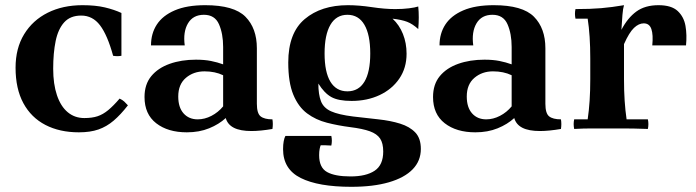

<svg xmlns="http://www.w3.org/2000/svg" viewBox="-20 -495 2681 740"><path d="M284 15Q210 15 155 -13.5Q100 -42 70 -97.5Q40 -153 40 -234Q40 -309 73 -363Q106 -417 164 -446Q222 -475 298 -475Q348 -475 384 -466.5Q420 -458 448 -445V-280Q432 -277 416 -280Q394 -360 365.5 -397.5Q337 -435 293 -435Q251 -435 227.5 -409Q204 -383 194.5 -337Q185 -291 185 -230Q185 -171 199.5 -128Q214 -85 241 -62.5Q268 -40 305 -40Q335 -40 356 -47Q377 -54 397 -70.5Q417 -87 441 -115Q452 -110 459 -103.5Q466 -97 473 -89Q445 -53 418 -30Q391 -7 359.5 4Q328 15 284 15Z M700 15Q627 15 582 -20Q537 -55 537 -121Q537 -170 563 -201.5Q589 -233 634 -249Q679 -265 735 -265Q768 -265 793 -260Q818 -255 840 -247V-205Q809 -220 768 -220Q726 -220 696.5 -195Q667 -170 667 -123Q667 -81 687.5 -58Q708 -35 742 -35Q769 -35 795 -48.5Q821 -62 840 -85L850 -40Q824 -16 786 -0.5Q748 15 700 15ZM970 -309V-95Q970 -58 984.5 -46.5Q999 -35 1030 -35Q1033 -17 1030 2Q1007 6 986.5 8Q966 10 949 10Q906 10 881.5 -2.5Q857 -15 850 -40L840 -85V-314Q840 -365 824 -401.5Q808 -438 766 -438Q724 -438 704.5 -405Q685 -372 692 -320H562Q562 -366 584.5 -400.5Q607 -435 653.5 -455Q700 -475 771 -475Q882 -475 926 -430.5Q970 -386 970 -309Z M1319 -143Q1362 -143 1384.5 -180Q1407 -217 1407 -289Q1407 -361 1384.5 -399.5Q1362 -438 1319 -438Q1276 -438 1253.5 -399.5Q1231 -361 1231 -289Q1231 -217 1253.5 -180Q1276 -143 1319 -143ZM1071 80Q1071 62 1073.5 49Q1076 36 1080 29H1257Q1261 47 1257 66Q1245 65 1235.5 65Q1226 65 1216 65Q1214 69 1212 79Q1210 89 1210 103Q1210 151 1240.5 168Q1271 185 1331 185Q1391 185 1424 163Q1457 141 1457 89Q1457 57 1445 39Q1433 21 1405.5 11Q1378 1 1330 -5Q1283 -11 1240 -22Q1197 -33 1163.5 -58Q1130 -83 1110.5 -130Q1091 -177 1091 -254Q1091 -368 1154.5 -421.5Q1218 -475 1321 -475Q1363 -475 1413 -467.5Q1463 -460 1503 -460Q1533 -460 1556.5 -463Q1580 -466 1592 -470Q1596 -430 1592 -383Q1570 -403 1549 -411Q1528 -419 1493 -423Q1519 -399 1533 -364Q1547 -329 1547 -288Q1547 -233 1519 -192Q1491 -151 1443 -128.5Q1395 -106 1335 -106Q1284 -106 1257 -121Q1230 -136 1207 -173Q1207 -131 1217 -105Q1227 -79 1256 -66Q1285 -53 1341 -46Q1392 -40 1438.5 -35Q1485 -30 1522 -18.5Q1559 -7 1580.5 15.5Q1602 38 1602 79Q1602 125 1570.5 157.5Q1539 190 1479 207.5Q1419 225 1334 225Q1207 225 1139 191Q1071 157 1071 80Z M1812 15Q1739 15 1694 -20Q1649 -55 1649 -121Q1649 -170 1675 -201.5Q1701 -233 1746 -249Q1791 -265 1847 -265Q1880 -265 1905 -260Q1930 -255 1952 -247V-205Q1921 -220 1880 -220Q1838 -220 1808.5 -195Q1779 -170 1779 -123Q1779 -81 1799.5 -58Q1820 -35 1854 -35Q1881 -35 1907 -48.5Q1933 -62 1952 -85L1962 -40Q1936 -16 1898 -0.5Q1860 15 1812 15ZM2082 -309V-95Q2082 -58 2096.5 -46.5Q2111 -35 2142 -35Q2145 -17 2142 2Q2119 6 2098.5 8Q2078 10 2061 10Q2018 10 1993.5 -2.5Q1969 -15 1962 -40L1952 -85V-314Q1952 -365 1936 -401.5Q1920 -438 1878 -438Q1836 -438 1816.5 -405Q1797 -372 1804 -320H1674Q1674 -366 1696.5 -400.5Q1719 -435 1765.5 -455Q1812 -475 1883 -475Q1994 -475 2038 -430.5Q2082 -386 2082 -309Z M2193 2Q2189 -17 2193 -35H2245Q2250 -69 2252.5 -107Q2255 -145 2255 -190V-270Q2255 -359 2245 -423H2198Q2194 -442 2198 -460Q2256 -460 2297 -463.5Q2338 -467 2385 -475Q2381 -462 2379 -437.5Q2377 -413 2375 -380L2385 -325V-190Q2385 -145 2387.5 -107Q2390 -69 2395 -35H2477Q2481 -17 2477 2Q2420 0 2383.5 0Q2347 0 2320 0Q2293 0 2260.5 0Q2228 0 2193 2ZM2494 -320Q2498 -361 2490.5 -383Q2483 -405 2461 -405Q2442 -405 2423.5 -387.5Q2405 -370 2385 -325L2375 -380Q2399 -426 2432.5 -450.5Q2466 -475 2518 -475Q2568 -475 2592 -452.5Q2616 -430 2622 -395Q2628 -360 2624 -320Z"/></svg>

Font: Poltawski Nowy
Style: Bold
Weight: 700
Designer: Adam Pótawski, Mateusz Machalski, Borys Kosmynka, Ania Wieluska
Foundry: Capitalics.wtf
Version: Version 1.001;gftools[0.9.25]